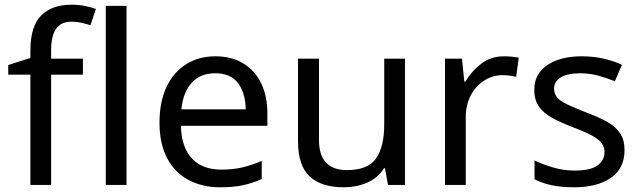

<svg xmlns="http://www.w3.org/2000/svg" viewBox="-20 -785 2716 815"><path d="M332 -468H197V0H109V-468H15V-509L109 -539V-570Q109 -674 155 -719.5Q201 -765 283 -765Q315 -765 341.5 -759.5Q368 -754 387 -747L364 -678Q348 -683 327 -688Q306 -693 284 -693Q240 -693 218.5 -663.5Q197 -634 197 -571V-536H332Z M517 0H429V-760H517Z M894 -546Q963 -546 1012.5 -516Q1062 -486 1088.5 -431.5Q1115 -377 1115 -304V-251H748Q750 -160 794.5 -112.5Q839 -65 919 -65Q970 -65 1009.5 -74.5Q1049 -84 1091 -102V-25Q1050 -7 1010 1.5Q970 10 915 10Q839 10 780.5 -21Q722 -52 689.5 -113.5Q657 -175 657 -264Q657 -352 686.5 -415Q716 -478 769.5 -512Q823 -546 894 -546ZM893 -474Q830 -474 793.5 -433.5Q757 -393 750 -321H1023Q1022 -389 991 -431.5Q960 -474 893 -474Z M1699 -536V0H1627L1614 -71H1610Q1584 -29 1538 -9.5Q1492 10 1440 10Q1343 10 1294 -36.5Q1245 -83 1245 -185V-536H1334V-191Q1334 -63 1453 -63Q1542 -63 1576.5 -113Q1611 -163 1611 -257V-536Z M2119 -546Q2134 -546 2151.5 -544.5Q2169 -543 2182 -540L2171 -459Q2158 -462 2142.5 -464Q2127 -466 2113 -466Q2072 -466 2036 -443.5Q2000 -421 1978.5 -380.5Q1957 -340 1957 -286V0H1869V-536H1941L1951 -438H1955Q1981 -482 2022 -514Q2063 -546 2119 -546Z M2631 -148Q2631 -70 2573 -30Q2515 10 2417 10Q2361 10 2320.5 1Q2280 -8 2249 -24V-104Q2281 -88 2326.5 -74.5Q2372 -61 2419 -61Q2486 -61 2516 -82.5Q2546 -104 2546 -140Q2546 -160 2535 -176Q2524 -192 2495.5 -208Q2467 -224 2414 -244Q2362 -264 2325 -284Q2288 -304 2268 -332Q2248 -360 2248 -404Q2248 -472 2303.5 -509Q2359 -546 2449 -546Q2498 -546 2540.5 -536.5Q2583 -527 2620 -510L2590 -440Q2556 -454 2519 -464Q2482 -474 2443 -474Q2389 -474 2360.5 -456.5Q2332 -439 2332 -409Q2332 -387 2345 -371.5Q2358 -356 2388.5 -341.5Q2419 -327 2470 -307Q2521 -288 2557 -268Q2593 -248 2612 -219.5Q2631 -191 2631 -148Z"/></svg>

Font: Noto Sans Nabataean
Style: Regular
Weight: 400
Designer: Monotype Design Team
Foundry: Monotype Imaging Inc.
Version: Version 2.001; ttfautohint (v1.8.4.7-5d5b)